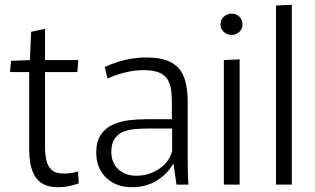

<svg xmlns="http://www.w3.org/2000/svg" viewBox="-20 -771 1315 802"><path d="M223 11Q183 11 159 -3Q135 -17 123 -40Q111 -63 106.5 -90Q102 -117 102 -144V-470H22L26 -517L105 -520L110 -638L168 -651V-520H307L303 -470H168V-153Q168 -129 173 -104Q178 -79 194.5 -62.5Q211 -46 246 -46Q263 -46 279 -48.5Q295 -51 306 -55L309 -5Q293 1 270 6Q247 11 223 11Z M532 11Q486 11 452.5 -7.5Q419 -26 400.5 -58.5Q382 -91 382 -133Q382 -180 401 -208Q420 -236 450.5 -250Q481 -264 517.5 -268.5Q554 -273 588 -273H698V-343Q698 -370 695 -394Q692 -418 681 -437.5Q670 -457 645.5 -467.5Q621 -478 580 -478Q540 -478 501 -468Q462 -458 429 -443L418 -491Q445 -504 474 -513Q503 -522 533 -526.5Q563 -531 589 -531Q648 -531 683 -516Q718 -501 735 -475Q752 -449 758 -415.5Q764 -382 764 -345V-130Q764 -101 764.5 -65Q765 -29 767 0H717L705 -86H703Q679 -44 634.5 -16.5Q590 11 532 11ZM550 -37Q602 -37 644.5 -65.5Q687 -94 699 -140V-234H595Q573 -234 546.5 -232Q520 -230 497 -221.5Q474 -213 459.5 -192.5Q445 -172 445 -137Q445 -91 474 -64Q503 -37 550 -37Z M915 -520 981 -523V0H915ZM948 -625Q929 -625 915 -637.5Q901 -650 901 -669Q901 -689 915 -701.5Q929 -714 948 -714Q966 -714 979.5 -701.5Q993 -689 993 -669Q993 -650 979.5 -637.5Q966 -625 948 -625Z M1133 -748 1199 -751V0H1133Z"/></svg>

Font: Murecho Thin Light
Style: Regular
Weight: 300
Version: Version 1.010